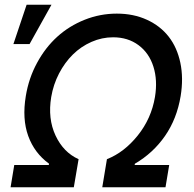

<svg xmlns="http://www.w3.org/2000/svg" viewBox="-20 -795 822 815"><path d="M24.9 0 40.5 -94.5H187.1L188.2 -100.1Q126.1 -145.2 99.8 -217.9Q73.5 -290.5 89.5 -387.1Q101.9 -463.1 137.3 -528.2Q172.6 -593.4 223.2 -639.2Q273.8 -685 339.3 -711.1Q404.8 -737.2 475.9 -737.2Q546.9 -737.2 603.7 -711.1Q660.5 -685 696.2 -639.2Q731.9 -593.4 745.6 -528.2Q759.2 -463.1 746.8 -387.1Q730.8 -290.5 680.4 -217.9Q630 -145.2 552.6 -100.1L551.5 -94.5H698.2L682.5 0H414.1L433.9 -119.3Q507.1 -148.1 564.8 -220Q622.5 -291.9 637.8 -383.2Q649.5 -454.2 631.2 -512.1Q612.9 -570 568 -603.3Q523.1 -636.7 459.9 -636.7Q412.6 -636.7 368.3 -617.2Q323.9 -597.7 289.4 -563.7Q255 -529.8 230.6 -483Q206.3 -436.1 197.4 -383.2Q182.2 -291.5 215.7 -219.8Q249.3 -148.1 313.6 -119.3L293.3 0ZM36.9 -608 93 -774.9H198.5L105.5 -608Z"/></svg>

Font: Karasuma Gothic
Style: Medium Italic
Weight: 500
Italic angle: 9.39998°
Designer: Rasmus Andersson / Ryoko Nishizuka
Foundry: Genbu
Version: Version 1.00